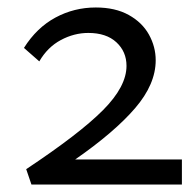

<svg xmlns="http://www.w3.org/2000/svg" viewBox="-20 -493 521 513"><path d="M466 -67V0H64L50 -41Q193 -136 255.5 -199Q318 -262 318 -317Q318 -355 291 -380Q264 -405 216 -405Q178 -405 142.5 -386Q107 -367 85 -329L44 -365Q78 -419 128 -446Q178 -473 236 -473Q288 -473 324 -453Q360 -433 378 -400.5Q396 -368 396 -332Q396 -268 341 -204Q286 -140 181 -67Z"/></svg>

Font: Ysabeau SC Medium
Style: Regular
Weight: 500
Designer: Christian Thalmann (Catharsis Fonts)
Version: Version 0.003